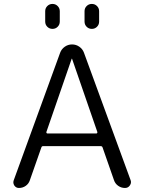

<svg xmlns="http://www.w3.org/2000/svg" viewBox="-20 -979 733 977"><path d="M410.2 -869.1V-921.9Q410.2 -937.5 420.9 -948.2Q431.6 -959 447.3 -959Q462.9 -959 473.6 -948.2Q484.4 -937.5 484.4 -921.9V-869.1Q484.4 -853.5 473.6 -842.8Q462.9 -832 447.3 -832Q431.6 -832 420.9 -842.8Q410.2 -853.5 410.2 -869.1ZM210 -869.1V-921.9Q210 -937.5 220.7 -948.2Q231.4 -959 247.1 -959Q262.7 -959 273.4 -948.2Q284.2 -937.5 284.2 -921.9V-869.1Q284.2 -853.5 273.4 -842.8Q262.7 -832 247.1 -832Q231.4 -832 220.7 -842.8Q210 -853.5 210 -869.1ZM346.7 -679.7Q346.7 -680.7 345.7 -680.7Q344.7 -680.7 344.7 -679.7L215.8 -306.6Q215.8 -303.7 217.3 -301.8Q218.8 -299.8 220.7 -299.8H470.7Q472.7 -299.8 474.1 -301.8Q475.6 -303.7 475.6 -306.6ZM502 -228.5Q500 -235.4 492.2 -235.4H199.2Q192.4 -235.4 190.4 -228.5L131.8 -61.5Q126 -43.9 110.8 -33.2Q95.7 -22.5 76.2 -22.5Q61.5 -22.5 52.7 -35.2Q47.9 -43 47.9 -50.8Q47.9 -55.7 49.8 -61.5L286.1 -710.9Q293 -729.5 309.6 -741.2Q326.2 -752.9 346.7 -752.9Q367.2 -752.9 383.8 -741.2Q400.4 -729.5 407.2 -710.9L644.5 -62.5Q646.5 -57.6 646.5 -51.8Q646.5 -43 640.6 -35.2Q631.8 -22.5 616.2 -22.5Q596.7 -22.5 581.1 -33.7Q565.4 -44.9 559.6 -63.5Z"/></svg>

Font: Gen Jyuu Gothic Normal
Style: Regular
Weight: 300
Designer: [Source Han Sans]
Ryoko NISHIZUKA  (kana & ideographs); Paul D. Hunt (Latin, Greek & Cyrillic); Wenlong ZHANG  (bopomofo
Version: Version 1.002.20150607